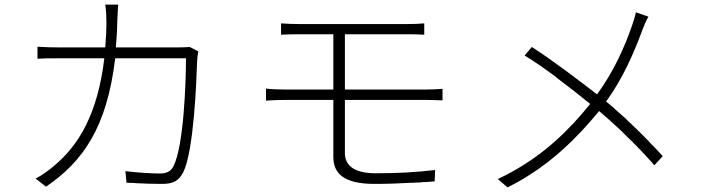

<svg xmlns="http://www.w3.org/2000/svg" viewBox="-20 -794 3040 830"><path d="M478 -542H784C784 -437 774 -161 730 -76C719 -52 698 -44 671 -44C627 -44 578 -48 522 -54L527 -4C538 -4 548 -3 559 -3L569 -2C608 0 646 1 680 1C728 1 752 -11 772 -49C818 -142 829 -438 832 -527C833 -542 834 -554 837 -572L800 -591C787 -590 773 -589 745 -589H481C481 -590 481 -592 481 -593L482 -603C482 -604 482 -606 482 -608L483 -617C485 -644 487 -672 487 -701C488 -725 489 -752 491 -774H435C439 -751 440 -723 440 -700C440 -661 438 -624 435 -589H243C204 -589 173 -590 142 -592V-540C170 -542 193 -542 227 -542H431C402 -299 319 -166 217 -80C193 -59 160 -35 134 -22L179 13C337 -95 442 -240 478 -542Z M1859 -10 1861 -59C1773 -49 1701 -45 1603 -45C1504 -45 1471 -84 1471 -132V-362H1822C1844 -362 1872 -361 1893 -360V-410C1872 -408 1842 -407 1821 -407H1471V-646H1739C1774 -646 1792 -645 1814 -644V-693C1793 -691 1772 -690 1739 -690H1278C1245 -690 1220 -691 1195 -693V-644C1220 -645 1245 -646 1278 -646H1421V-407H1212C1188 -407 1156 -408 1130 -411V-359C1156 -361 1188 -362 1212 -362H1421V-115C1421 -45 1466 1 1598 1C1657 1 1709 -1 1759 -4H1769C1772 -4 1775 -4 1778 -5H1788C1789 -5 1791 -5 1793 -5L1811 -7C1815 -7 1818 -7 1821 -7L1835 -8L1845 -9C1849 -9 1854 -10 1859 -10Z M2570 -314C2604 -285 2635 -257 2666 -228L2673 -221L2680 -214L2687 -207C2696 -198 2705 -189 2715 -180L2721 -173C2727 -168 2733 -162 2738 -156L2745 -149C2763 -130 2781 -111 2799 -91L2805 -83C2806 -82 2808 -81 2809 -80L2845 -119C2827 -139 2808 -159 2789 -178L2783 -185C2780 -188 2778 -190 2776 -192L2769 -199C2759 -210 2748 -220 2738 -230L2731 -237C2722 -245 2714 -253 2706 -261L2698 -268C2696 -270 2693 -273 2691 -275L2684 -282C2670 -294 2656 -307 2642 -319L2635 -326C2623 -336 2612 -346 2600 -355C2672 -453 2722 -569 2756 -662C2763 -681 2774 -707 2783 -722L2729 -741C2725 -722 2717 -696 2711 -680C2680 -591 2634 -486 2561 -386C2525 -414 2480 -448 2433 -483L2425 -489C2375 -526 2324 -562 2279 -591L2248 -554C2290 -529 2336 -496 2381 -463L2389 -456C2441 -417 2492 -377 2531 -345C2529 -342 2528 -340 2526 -338L2520 -331C2513 -322 2506 -314 2499 -306L2493 -299C2402 -194 2291 -95 2132 -20L2174 16C2303 -48 2404 -132 2486 -219L2493 -226C2520 -255 2546 -285 2570 -314Z"/></svg>

Font: Glow Sans SC Normal Light
Style: Regular
Weight: 300
Designer: Ryoko NISHIZUKA (kana, bopomofo & ideographs); Paul D. Hunt (Latin, Greek & Cyrillic); Sandoll Communications, Soo-young
Version: Version 0.93